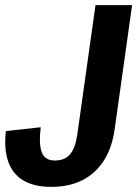

<svg xmlns="http://www.w3.org/2000/svg" viewBox="-26 -720 536 750"><path d="M174 10Q108 10 65.5 -15Q23 -40 6 -89Q-11 -138 -3 -208L133 -223Q125 -153 138 -123Q151 -93 188 -93Q227 -93 247.5 -117Q268 -141 276 -195L347 -700H490L422 -216Q412 -143 379.5 -92.5Q347 -42 295.5 -16Q244 10 174 10Z"/></svg>

Font: Pathway Extreme Condensed
Style: Bold Italic
Weight: 700
Width: 3
Italic angle: -8°
Version: Version 1.001;gftools[0.9.26]